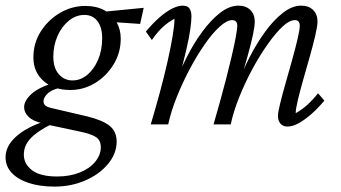

<svg xmlns="http://www.w3.org/2000/svg" viewBox="-58 -445 1221 687"><path d="M137.7 222.7Q84 222.7 44.4 209.5Q4.9 196.3 -16.6 172.9Q-38.1 149.4 -38.1 118.2Q-38.1 79.1 -3.4 46.4Q31.2 13.7 92.8 -7.8L127 -1Q77.1 23.4 52.2 49.3Q27.3 75.2 27.3 108.4Q27.3 141.6 56.6 164.1Q85.9 186.5 146.5 186.5Q191.4 186.5 227.1 172.4Q262.7 158.2 282.7 133.8Q302.7 109.4 302.7 82Q302.7 57.6 286.1 45.9Q269.5 34.2 221.7 24.4L106.4 0L94.7 -3.9Q61.5 -10.7 44.9 -26.4Q28.3 -42 28.3 -61.5Q28.3 -85 55.2 -109.4Q82 -133.8 141.6 -150.4L152.3 -129.9Q123 -122.1 110.4 -108.4Q97.7 -94.7 97.7 -83Q97.7 -72.3 105.5 -66.4Q113.3 -60.5 137.7 -55.7L254.9 -28.3Q310.5 -14.6 335 5.9Q359.4 26.4 359.4 61.5Q359.4 104.5 328.6 141.6Q297.9 178.7 247.1 200.7Q196.3 222.7 137.7 222.7ZM193.4 -123Q133.8 -123 97.7 -155.3Q61.5 -187.5 61.5 -239.3Q61.5 -291 87.9 -332.5Q114.3 -374 156.7 -398.9Q199.2 -423.8 248 -423.8Q287.1 -423.8 315.4 -408.2Q343.8 -392.6 358.9 -366.2Q374 -339.8 374 -306.6Q374 -256.8 348.6 -214.8Q323.2 -172.9 282.2 -147.9Q241.2 -123 193.4 -123ZM201.2 -157.2Q230.5 -157.2 254.4 -177.2Q278.3 -197.3 293 -231.4Q307.6 -265.6 307.6 -307.6Q307.6 -347.7 290.5 -369.6Q273.4 -391.6 244.1 -391.6Q213.9 -391.6 188.5 -371.1Q163.1 -350.6 147.9 -316.4Q132.8 -282.2 132.8 -242.2Q132.8 -202.1 152.3 -179.7Q171.9 -157.2 201.2 -157.2ZM443.4 -359.4 343.8 -366.2 305.7 -402.3 456.1 -417Z M970.7 7.8Q954.1 7.8 945.3 -2.9Q936.5 -13.7 936.5 -30.3Q936.5 -42 944.3 -74.2Q952.1 -106.4 963.9 -147.5Q975.6 -188.5 987.3 -230.5Q999 -272.5 1006.8 -305.7Q1014.6 -338.9 1014.6 -352.5Q1014.6 -373 997.1 -373Q977.5 -373 952.6 -349.6Q927.7 -326.2 899.4 -286.1Q871.1 -246.1 844.7 -197.3Q818.4 -148.4 797.9 -97.2Q777.3 -45.9 767.6 0H706.1Q715.8 -33.2 727.5 -75.2Q739.3 -117.2 750.5 -160.6Q761.7 -204.1 771 -243.7Q780.3 -283.2 785.6 -312.5Q791 -341.8 791 -352.5Q791 -373 772.5 -373Q753.9 -373 728 -349.6Q702.1 -326.2 674.3 -286.1Q646.5 -246.1 620.6 -197.3Q594.7 -148.4 574.2 -97.2Q553.7 -45.9 543.9 0H481.4Q498 -55.7 513.7 -113.3Q529.3 -170.9 541 -222.7Q552.7 -274.4 559.6 -315.4Q566.4 -356.4 566.4 -377.9Q543.9 -366.2 524.4 -348.1Q504.9 -330.1 485.4 -301.8L463.9 -332Q488.3 -361.3 512.2 -382.3Q536.1 -403.3 557.6 -414.1Q579.1 -424.8 595.7 -424.8Q613.3 -424.8 620.1 -414.6Q627 -404.3 627 -386.7Q627 -370.1 623 -340.8Q619.1 -311.5 607.9 -263.7Q596.7 -215.8 576.2 -140.6H566.4Q585 -190.4 610.4 -240.7Q635.7 -291 666.5 -332.5Q697.3 -374 730 -399.4Q762.7 -424.8 795.9 -424.8Q822.3 -424.8 837.9 -409.2Q853.5 -393.6 853.5 -368.2Q853.5 -350.6 847.2 -320.8Q840.8 -291 828.6 -246.6Q816.4 -202.1 796.9 -140.6H792Q808.6 -188.5 834 -238.3Q859.4 -288.1 890.1 -330.6Q920.9 -373 954.1 -398.9Q987.3 -424.8 1019.5 -424.8Q1046.9 -424.8 1062.5 -409.2Q1078.1 -393.6 1078.1 -368.2Q1078.1 -352.5 1070.3 -318.8Q1062.5 -285.2 1050.8 -243.7Q1039.1 -202.1 1027.3 -161.1Q1015.6 -120.1 1007.8 -87.4Q1000 -54.7 1000 -40Q1021.5 -51.8 1041 -69.3Q1060.5 -86.9 1080.1 -111.3L1102.5 -85Q1078.1 -55.7 1054.2 -35.2Q1030.3 -14.6 1009.3 -3.4Q988.3 7.8 970.7 7.8Z"/></svg>

Font: Crimson Pro Light
Style: Italic
Weight: 300
Italic angle: -12°
Designer: Jacques Le Bailly
Foundry: Baron von Fonthausen
Version: Version 1.003